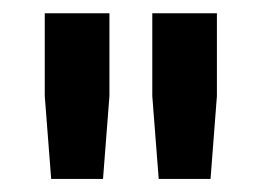

<svg xmlns="http://www.w3.org/2000/svg" viewBox="-20 -756 398 293"><path d="M212.4 -609.4 222.2 -482.9H301.3L311 -609.4V-735.8H212.4ZM48.3 -609.4 58.1 -482.9H137.2L147 -609.4V-735.8H48.3Z"/></svg>

Font: Estedad Black
Style: Regular
Weight: 900
Designer: Amin Abedi
Version: Version 7.3